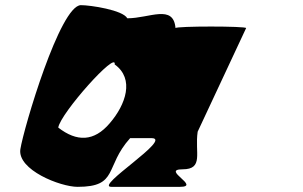

<svg xmlns="http://www.w3.org/2000/svg" viewBox="-20 -725 1175 745"><path d="M59 -146C47 -66 214 0 281 0C441 0 385 -78 485 -189H568C653 -189 345 0 412 0H678C762 0 603 -68 688 -68C772 -68 735 -133 747 -214L935 -616C936 -624 662 -624 661 -616C653 -710 560 -654 474 -654C457 -686 331 -705 294 -705C213 -705 72 -228 59 -146ZM206 -230C215 -286 434 -531 425 -475C503 -419 468 -319 406 -247C345 -175 278 -174 206 -230Z"/></svg>

Font: Ampere
Style: SCCndIta
Weight: 400
Version: Version 1